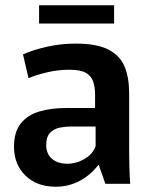

<svg xmlns="http://www.w3.org/2000/svg" viewBox="-20 -696 571 727"><path d="M191 11Q119 11 76 -31.5Q33 -74 33 -140Q33 -197 59 -229Q85 -261 129.5 -274Q174 -287 229 -287H340V-340Q340 -365 333 -386.5Q326 -408 305.5 -420Q285 -432 243 -432Q201 -432 160 -422.5Q119 -413 88 -400L67 -490Q104 -507 158 -519Q212 -531 265 -531Q348 -531 392 -507.5Q436 -484 452.5 -442Q469 -400 469 -344V-125Q469 -94 470 -60Q471 -26 473 0H379L354 -71H352Q323 -33 281.5 -11Q240 11 191 11ZM235 -76Q269 -76 300.5 -94.5Q332 -113 342 -143V-217H249Q229 -217 207.5 -213Q186 -209 170.5 -194Q155 -179 155 -147Q155 -113 177 -94.5Q199 -76 235 -76ZM128 -607V-676H412V-607Z"/></svg>

Font: Murecho Medium
Style: Regular
Weight: 500
Designer: Neil Summerour
Foundry: Positype
Version: Version 1.010; ttfautohint (v1.8.3)